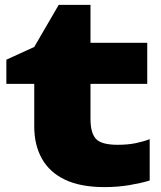

<svg xmlns="http://www.w3.org/2000/svg" viewBox="-20 -748 659 785"><path d="M6 -405V-504L120 -556L220 -728H350V-573H582V-405H350V-262Q350 -204 372.5 -180Q395 -156 461 -156Q502 -156 534 -162.5Q566 -169 592 -179V-10Q560 0 511 8.5Q462 17 408 17Q310 17 246.5 -13Q183 -43 151.5 -99Q120 -155 120 -231V-405Z"/></svg>

Font: Unbounded ExtraBold
Style: Regular
Weight: 800
Designer: Luke Prowse, Jean-Baptiste Morizot, Fátima Lázaro, Florian Runge
Foundry: NaN
Version: Version 1.701;gftools[0.9.28.dev5+ged2979d]